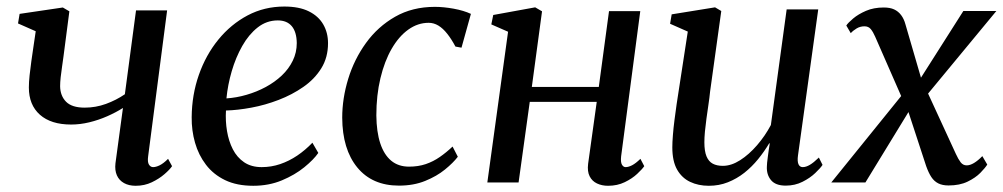

<svg xmlns="http://www.w3.org/2000/svg" viewBox="-20 -572 3144 602"><path d="M197.5 -536.5 179 -394.5Q177 -379.5 174.5 -362.5Q172 -345.5 170.2 -329.5Q168.5 -313.5 168.5 -301.5Q169 -271.5 187.2 -253Q205.5 -234.5 245.5 -234.5Q280 -234.5 312.2 -246.2Q344.5 -258 371.5 -276.5L406.5 -539.5H504L444.5 -82Q442 -64 447 -56Q452 -48 460 -48Q469 -48 480.8 -53.8Q492.5 -59.5 507 -74L519.5 -51Q512 -40 495.5 -25.8Q479 -11.5 456 -0.5Q433 10.5 405.5 10.5Q384 10.5 368.8 2Q353.5 -6.5 346.5 -22.2Q339.5 -38 342 -60L365.5 -233.5Q343.5 -219.5 316.2 -207.5Q289 -195.5 260 -188.5Q231 -181.5 203 -181.5Q140 -181.5 105.2 -212.2Q70.5 -243 70.5 -297.5Q70.5 -314.5 72.8 -336Q75 -357.5 78.2 -379.5Q81.5 -401.5 84 -419.5L92 -474L36.5 -498.5L41.5 -528.5L177 -548.5Z M978 -92.5Q963.5 -71.5 934 -47.5Q904.5 -23.5 863.8 -6.5Q823 10.5 774 10.5Q722.5 10.5 685.8 -7.2Q649 -25 625.8 -55.5Q602.5 -86 591.5 -124.5Q580.5 -163 581 -204.5Q581.5 -274.5 603.5 -337.2Q625.5 -400 664.8 -448Q704 -496 756.5 -523.8Q809 -551.5 871.5 -551.5Q918 -551.5 948.2 -536.5Q978.5 -521.5 993.5 -495.5Q1008.5 -469.5 1008.5 -436.5Q1008.5 -392 987.5 -358Q966.5 -324 931.2 -299.5Q896 -275 853.8 -258.8Q811.5 -242.5 768.2 -234.5Q725 -226.5 688.5 -225.5Q686.5 -192.5 691.8 -161Q697 -129.5 710 -104Q723 -78.5 745.5 -63.2Q768 -48 800.5 -48Q830.5 -48 858.5 -57.5Q886.5 -67 912 -84.2Q937.5 -101.5 959.5 -124.5ZM851 -508Q816 -508 788 -486Q760 -464 739.5 -427.8Q719 -391.5 706.5 -348.5Q694 -305.5 690 -263.5Q721.5 -265.5 753.2 -274.8Q785 -284 813.2 -299.2Q841.5 -314.5 863.5 -335.2Q885.5 -356 898 -381.8Q910.5 -407.5 910.5 -437Q910 -472 894.8 -490Q879.5 -508 851 -508Z M1231 10Q1147 10 1100.2 -47Q1053.5 -104 1053 -203Q1053 -263.5 1071.8 -324.8Q1090.5 -386 1127.5 -437.2Q1164.5 -488.5 1218.8 -519.5Q1273 -550.5 1343.5 -550.5Q1370.5 -550.5 1402.2 -544.8Q1434 -539 1456.5 -528.5L1427 -422.5L1408 -426Q1395.5 -449.5 1382.2 -466.2Q1369 -483 1354.5 -491.8Q1340 -500.5 1324 -500.5Q1290 -500.5 1260.2 -479.2Q1230.5 -458 1208 -419Q1185.5 -380 1172.8 -326.8Q1160 -273.5 1160 -210Q1160.5 -158.5 1172.2 -122.8Q1184 -87 1206.5 -68.2Q1229 -49.5 1262.5 -49.5Q1291.5 -49.5 1315 -57.5Q1338.5 -65.5 1359 -79.8Q1379.5 -94 1399 -112.5L1415.5 -80.5Q1401 -61.5 1375.2 -40.5Q1349.5 -19.5 1313.2 -4.8Q1277 10 1231 10Z M1927.5 -82Q1925.5 -63.5 1930 -55.8Q1934.5 -48 1941.5 -48Q1950.5 -48 1961.8 -53.8Q1973 -59.5 1988 -74L2000 -51Q1993.5 -41.5 1977.8 -26.8Q1962 -12 1938.8 -0.8Q1915.5 10.5 1886.5 10.5Q1867 10.5 1851.8 3.2Q1836.5 -4 1828.8 -19.2Q1821 -34.5 1824 -58.5L1851 -252.5H1641L1606 0H1508L1573 -472.5L1520.5 -495.5L1526.5 -525L1658 -549L1679.5 -536.5L1647.5 -299.5H1857.5L1889.5 -537H1987.5Z M2202.5 10.5Q2169.5 10.5 2143.8 -1.8Q2118 -14 2103 -40.2Q2088 -66.5 2088 -110Q2088 -125.5 2089.8 -148Q2091.5 -170.5 2094.8 -195.8Q2098 -221 2101.5 -245.2Q2105 -269.5 2108 -287.5L2136.5 -473L2081 -497.5L2086 -527L2222 -549L2241.5 -537.5L2206.5 -285.5Q2204.5 -265.5 2201.2 -243.5Q2198 -221.5 2195 -200Q2192 -178.5 2190.2 -159.2Q2188.5 -140 2188.5 -126Q2188.5 -98 2195.2 -81.8Q2202 -65.5 2214.8 -58.8Q2227.5 -52 2246.5 -52Q2273 -52 2300.8 -69.8Q2328.5 -87.5 2353.8 -116.8Q2379 -146 2397 -180L2446.5 -542.5H2545.5L2482 -84.5Q2479.5 -66.5 2483.5 -57.2Q2487.5 -48 2497 -48Q2507 -48 2519 -55Q2531 -62 2547.5 -78L2559 -55Q2552.5 -45 2536.2 -29.5Q2520 -14 2496.2 -2Q2472.5 10 2443.5 10Q2411.5 10 2397.2 -7.5Q2383 -25 2384.5 -50.5Q2384.5 -53.5 2385.2 -61.8Q2386 -70 2387.5 -80.8Q2389 -91.5 2390.5 -102.8Q2392 -114 2393.5 -122L2392 -123Q2376.5 -97 2357 -73Q2337.5 -49 2313.8 -30.2Q2290 -11.5 2262.2 -0.5Q2234.5 10.5 2202.5 10.5Z M2954 9.5Q2935 9.5 2922 3Q2909 -3.5 2900.2 -16.8Q2891.5 -30 2884 -51L2816.5 -257L2848.5 -253.5L2693.5 0H2586.5L2829.5 -300.5L2819.5 -239L2724 -457Q2717.5 -472 2710.2 -480.8Q2703 -489.5 2690.5 -489.5Q2677 -489.5 2665.8 -482.8Q2654.5 -476 2647.5 -468L2633.5 -492Q2639 -500.5 2655 -514Q2671 -527.5 2695.2 -538Q2719.5 -548.5 2751 -548.5Q2770.5 -548.5 2783.5 -542.5Q2796.5 -536.5 2805.5 -524.5Q2814.5 -512.5 2819 -495.5L2877.5 -294.5L2847 -296L3000.5 -537.5H3104L2865.5 -249L2875.5 -310L2977 -89.5Q2984.5 -73 2992 -63.2Q2999.5 -53.5 3011 -53.5Q3021.5 -53.5 3034 -61Q3046.5 -68.5 3060 -82.5L3075.5 -56Q3069 -45.5 3053.8 -30Q3038.5 -14.5 3013.8 -2.5Q2989 9.5 2954 9.5Z"/></svg>

Font: Merriweather 60pt
Style: Italic
Weight: 400
Italic angle: -7.8°
Version: Version 2.101